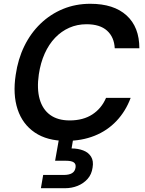

<svg xmlns="http://www.w3.org/2000/svg" viewBox="-20 -732 766 1014"><path d="M329 12Q229 12 164 -32Q99 -76 73 -154.5Q47 -233 63 -337Q75 -420 108.5 -488.5Q142 -557 194 -607Q246 -657 312.5 -684.5Q379 -712 457 -712Q581 -712 648.5 -650.5Q716 -589 716 -477H586Q583 -536 545.5 -570Q508 -604 437 -604Q388 -604 346 -585.5Q304 -567 271 -532.5Q238 -498 216 -449Q194 -400 185 -339Q174 -263 189.5 -208.5Q205 -154 245 -125Q285 -96 348 -96Q419 -96 467.5 -127.5Q516 -159 540 -215H670Q644 -145 595.5 -93.5Q547 -42 479.5 -15Q412 12 329 12ZM196 262 208 192H316Q345 192 360.5 182.5Q376 173 379 153Q382 134 369.5 125.5Q357 117 329 117H271L293 -7H368L358 52Q392 52 419.5 62.5Q447 73 461 95.5Q475 118 469 153Q464 189 442.5 213Q421 237 390 249.5Q359 262 323 262Z"/></svg>

Font: DM Sans 10pt SemiBold
Style: Italic
Weight: 600
Italic angle: -10°
Version: Version 4.004;gftools[0.9.30]